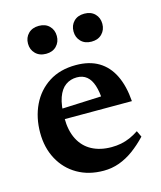

<svg xmlns="http://www.w3.org/2000/svg" viewBox="-103 -735 688 823"><g transform="rotate(-15 241.0 -324.0)"><path d="M256.5 -456.5Q316 -456.5 357 -432Q398 -407.5 421 -360.2Q444 -313 449 -245H122.5L123 -290L380 -301L328.5 -276Q326.5 -319 317.2 -347.5Q308 -376 290.5 -390.2Q273 -404.5 247 -404.5Q218.5 -404.5 196.8 -389Q175 -373.5 163 -339.8Q151 -306 151 -250Q151 -194 170.8 -155.2Q190.5 -116.5 227.2 -96.8Q264 -77 314.5 -77Q337 -77 357.2 -81Q377.5 -85 397 -93.5Q416.5 -102 436 -115L449 -87.5Q419.5 -56.5 389 -34.2Q358.5 -12 325.5 0Q292.5 12 256 12Q189.5 12 139.5 -17Q89.5 -46 61.8 -97.5Q34 -149 34 -215.5Q34 -283 60.2 -337.8Q86.5 -392.5 136.2 -424.5Q186 -456.5 256.5 -456.5ZM147 -536Q117.5 -536 100 -553.8Q82.5 -571.5 82.5 -598Q82.5 -625 100 -642.5Q117.5 -660 147 -660Q176 -660 193.2 -642.5Q210.5 -625 210.5 -598Q210.5 -571.5 193.2 -553.8Q176 -536 147 -536ZM348.5 -536Q319 -536 301.8 -553.8Q284.5 -571.5 284.5 -598Q284.5 -625 301.8 -642.5Q319 -660 348.5 -660Q378 -660 395.2 -642.5Q412.5 -625 412.5 -598Q412.5 -571.5 395.2 -553.8Q378 -536 348.5 -536Z"/></g></svg>

Font: Newsreader 16pt SemiBold
Style: Regular
Weight: 600
Designer: Hugues Gentile
Foundry: Production Type
Version: Version 1.003